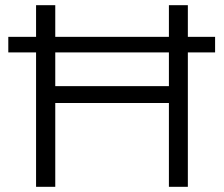

<svg xmlns="http://www.w3.org/2000/svg" viewBox="-20 -720 863 740"><path d="M631 -700H704V-578H809V-518H704V0H631V-323H193V0H119V-518H12V-578H119V-700H193V-578H631ZM193 -388H631V-518H193Z"/></svg>

Font: Belfius21
Style: Regular
Weight: 400
Designer: Montserrat's base design by Julieta Ulanovsky, modified by Coast SPRL for Belfius Bank NV.
Foundry: Montserrat's base design by Julieta Ulanovsky, modified by Coast SPRL for Belfius Bank NV.
Version: Version 2.000;FEAKit 1.0